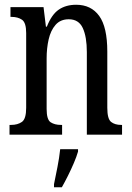

<svg xmlns="http://www.w3.org/2000/svg" viewBox="-20 -566 555 807"><path d="M20 0V-41H27Q54 -41 72 -53.5Q90 -66 90 -113V-427Q90 -471 72.5 -483Q55 -495 29 -495H24V-536H163L173 -454H177Q197 -505 227 -525.5Q257 -546 300 -546Q363 -546 397 -499Q431 -452 431 -349V-113Q431 -66 447 -53.5Q463 -41 489 -41H493V0H345V-347Q345 -411 328 -448Q311 -485 269 -485Q234 -485 213.5 -461.5Q193 -438 184.5 -400.5Q176 -363 176 -321V-108Q176 -63 193 -52Q210 -41 236 -41H241V0ZM207 208Q214 174 221.5 136Q229 98 233 61H308V71Q302 92 290.5 119Q279 146 265.5 173Q252 200 240 221H207Z"/></svg>

Font: Noto Serif Hebrew ExtraCondensed
Style: Regular
Weight: 400
Width: 2
Designer: Monotype Design Team
Foundry: Monotype Imaging Inc.
Version: Version 2.004; ttfautohint (v1.8.4.7-5d5b)